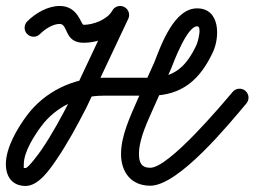

<svg xmlns="http://www.w3.org/2000/svg" viewBox="-43 -591 851 642"><path d="M90.5 -477C90.5 -477 90.5 -477 90.5 -477C106.6 -493.1 133.2 -511 156.7 -511C185.6 -511 170.9 -448 236.7 -448C291.4 -448 358.1 -477.2 385.1 -526.6C393 -541.2 387.6 -559.4 373.1 -567.3C358.5 -575.3 340.3 -569.9 332.4 -555.4C316.2 -525.6 269 -508 236.7 -508C227.2 -508 219.1 -571 156.7 -571C116.7 -571 75.8 -547.2 48.1 -519.5C36.3 -507.7 36.3 -488.7 48.1 -477C59.8 -465.3 78.8 -465.3 90.5 -477ZM371.5 -568.1C356.5 -575.2 338.6 -568.8 331.6 -553.8C285.2 -455.4 238.8 -356.9 192.5 -258.5C192.5 -258.5 192.6 -258.7 192.7 -259C192.8 -259.2 192.9 -259.4 192.9 -259.4C163.1 -201.5 132.1 -143.3 95.3 -89.5C87.6 -78.4 51.6 -29.2 42.7 -29.2C34.2 -29.2 36.6 -28.7 36.6 -42C36.6 -83.3 71.9 -138.1 95.5 -169.6C143.4 -233.7 220.9 -271 300.7 -271C353.7 -271 406.7 -271 459.7 -271C566 -271 626.5 -325.3 669.2 -417.4C692.5 -467.6 693.3 -563 616.3 -563C616.3 -563 616.4 -563 616.4 -563C616.5 -563 616.6 -563 616.6 -563C539.3 -564 495.6 -440.8 473.5 -383.8C473.5 -383.8 473.6 -384.2 473.8 -384.5C473.9 -384.9 474.1 -385.2 474.1 -385.2C455 -342.8 436 -300.4 417 -258C417 -258 416.9 -257.9 416.9 -257.8C416.8 -257.7 416.8 -257.6 416.8 -257.6C392.8 -202.1 361.7 -137.6 361.7 -76C361.7 -15.5 395.5 30 459.4 30C555.6 30 726.1 -180.4 780.9 -245.1C791.6 -257.8 790 -276.7 777.4 -287.4C764.7 -298.1 745.8 -296.5 735.1 -283.9C698.9 -241.1 521.8 -30 459.4 -30C429.3 -30 421.7 -48.6 421.7 -76C421.7 -128.1 451.6 -187 471.9 -233.8C471.9 -233.8 471.8 -233.7 471.8 -233.6C471.7 -233.5 471.7 -233.4 471.7 -233.4C490.7 -275.8 509.8 -318.3 528.8 -360.7C528.8 -360.7 528.9 -361 529.1 -361.4C529.2 -361.7 529.4 -362.1 529.4 -362.1C538.1 -384.5 582.8 -503.4 615.9 -503C615.9 -503 616 -503 616.1 -503C616.2 -503 616.3 -503 616.3 -503C633.6 -503 617.6 -448.6 614.8 -442.6C581.9 -371.7 542.3 -331 459.7 -331C406.7 -331 353.7 -331 300.7 -331C202.1 -331 106.6 -284.7 47.4 -205.5C15.3 -162.6 -23.4 -97.7 -23.4 -42C-23.4 -0.1 -1.7 30.8 42.7 30.8C85.8 30.8 123.2 -24.1 144.7 -55.6C183 -111.5 215.3 -171.8 246.3 -232C246.3 -232 246.4 -232.2 246.5 -232.5C246.6 -232.7 246.7 -232.9 246.7 -232.9C293.1 -331.4 339.5 -429.8 385.9 -528.2C392.9 -543.2 386.5 -561.1 371.5 -568.1Z"/></svg>

Font: FRB American Cursive
Style: Bold Italic
Weight: 700
Italic angle: -25°
Version: Version 2.0;Modular Font Editor K font №1